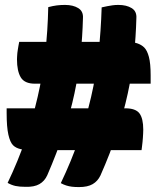

<svg xmlns="http://www.w3.org/2000/svg" viewBox="-20 -740 640 780"><path d="M176 -711Q195 -716 210.5 -718Q226 -720 244 -720Q277 -720 298 -707Q319 -694 317 -666Q315 -590 307 -514Q299 -438 282.5 -360.5Q266 -283 238.5 -200.5Q211 -118 172 -28Q161 -4 140 8Q119 20 84 19Q59 19 43 15.5Q27 12 11 3Q54 -87 83.5 -173.5Q113 -260 133 -346.5Q153 -433 163.5 -523Q174 -613 176 -711ZM393 -710Q406 -713 416.5 -715Q427 -717 437.5 -718.5Q448 -720 461 -720Q494 -720 515 -707Q536 -694 534 -666Q532 -590 524 -514Q516 -438 499 -360Q482 -282 455 -199.5Q428 -117 388 -27Q377 -4 356.5 8Q336 20 301 20Q284 20 272 18.5Q260 17 249 13.5Q238 10 227 4Q270 -86 300 -173Q330 -260 350 -346Q370 -432 380 -522.5Q390 -613 393 -710ZM592 -400H122Q80 -400 64.5 -425.5Q49 -451 49 -499Q49 -505 49.5 -511.5Q50 -518 50.5 -525Q51 -532 52.5 -539Q54 -546 55 -554Q56 -562 58 -570H485Q520 -570 537.5 -564Q555 -558 566 -547Q578 -535 585 -508.5Q592 -482 592 -434Q592 -429 592 -424.5Q592 -420 592 -416.5Q592 -413 592 -409.5Q592 -406 592 -404Q592 -402 592 -400ZM7 -300H489Q531 -300 546.5 -279.5Q562 -259 562 -213Q562 -206 561.5 -197.5Q561 -189 560.5 -180.5Q560 -172 559 -163Q558 -154 557 -145.5Q556 -137 555 -130H115Q81 -130 62.5 -134.5Q44 -139 33 -150Q21 -162 14 -193Q7 -224 7 -281Q7 -283 7 -285Q7 -287 7 -289Q7 -291 7 -293Q7 -295 7 -296.5Q7 -298 7 -300Z"/></svg>

Font: Recursive Monospace Casual Black
Style: Regular
Weight: 900
Version: Version 1.047